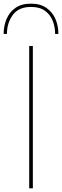

<svg xmlns="http://www.w3.org/2000/svg" viewBox="-75 -1032 340 1052"><path d="M245 -846H227Q227 -884 214 -917.5Q201 -951 172 -972.5Q143 -994 95 -994Q27 -994 -5 -950Q-37 -906 -37 -846H-55Q-55 -890 -39 -928Q-23 -966 10 -989Q43 -1012 95 -1012Q146 -1012 179.5 -988.5Q213 -965 229 -927.5Q245 -890 245 -846ZM105 0H85V-780H105Z"/></svg>

Font: Tanohe Sans Thin
Style: Regular
Weight: 100
Designer: Village Type and Design LLC & Cristiano Sobral
Foundry: Cooper Hewitt Smithsonian Design Museum
Version: Version 1.00;September 29, 2021;FontCreator 13.0.0.2655 64-b